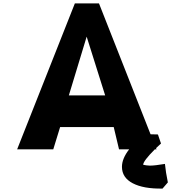

<svg xmlns="http://www.w3.org/2000/svg" viewBox="-20 -870 1014 1121"><path d="M943 87Q948 137 960 195L929 231Q818 233 755 200Q692 167 692 104Q692 56 734 2H675L644 -128H331L291 2H80L417 -850H558L859 -86Q891 -86 902 -85L920 -32Q900 -14 891 -5L894 2H884Q816 70 816 92L821 93Q826 94 836 95.5Q846 97 855 97Q884 97 943 87ZM382 -313H594L486 -656Z"/></svg>

Font: OpenDyslexic
Style: Bold
Weight: 800
Designer: Abbie Gonzalez
Version: Version 0.920;hotconv 1.0.109;makeotfexe 2.5.65596